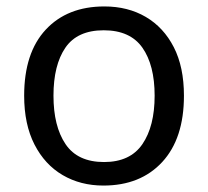

<svg xmlns="http://www.w3.org/2000/svg" viewBox="-20 -566 645 596"><path d="M551 -269Q551 -136 483.5 -63Q416 10 301 10Q230 10 174.5 -22.5Q119 -55 87 -117.5Q55 -180 55 -269Q55 -402 122 -474Q189 -546 304 -546Q377 -546 432.5 -513.5Q488 -481 519.5 -419.5Q551 -358 551 -269ZM146 -269Q146 -174 183.5 -118.5Q221 -63 303 -63Q384 -63 422 -118.5Q460 -174 460 -269Q460 -364 422 -418Q384 -472 302 -472Q220 -472 183 -418Q146 -364 146 -269Z"/></svg>

Font: Noto Sans Deseret
Style: Regular
Weight: 400
Designer: Monotype Design Team
Foundry: Monotype Imaging Inc.
Version: Version 2.001; ttfautohint (v1.8.4.7-5d5b)